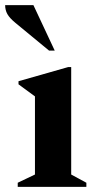

<svg xmlns="http://www.w3.org/2000/svg" viewBox="-36 -727 389 747"><path d="M33 0V-16L100 -48V-352L36 -399V-411L229 -466H241V-48L300 -16V0ZM155 -530 24 -638Q1 -657 -7.5 -672.5Q-16 -688 -16 -707H94L177 -530Z"/></svg>

Font: Spectral
Style: Bold
Weight: 700
Designer: Jean-Baptiste Levee
Foundry: Production Type
Version: Version 2.001